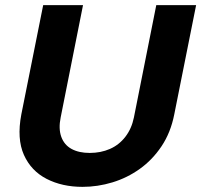

<svg xmlns="http://www.w3.org/2000/svg" viewBox="-20 -720 783 747"><path d="M148 -700H303L216 -263Q207 -219 218.5 -187.5Q230 -156 258.5 -140.5Q287 -125 329 -125Q372 -125 407.5 -140.5Q443 -156 467.5 -187.5Q492 -219 501 -263L588 -700H743L658 -275Q644 -204 608.5 -151Q573 -98 524 -63Q475 -28 417.5 -10.5Q360 7 301 7Q222 7 161.5 -24Q101 -55 73 -117.5Q45 -180 63 -275Z"/></svg>

Font: Albert Sans ExtraBold
Style: Italic
Weight: 800
Italic angle: -11.25°
Designer: Andreas Rasmussen
Foundry: a.Foundry
Version: Version 1.025